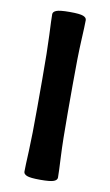

<svg xmlns="http://www.w3.org/2000/svg" viewBox="-79 -696 429 746"><g transform="rotate(10 136.0 -323.0)"><path d="M201.2 -12.7Q201.2 -2.9 188.2 2.4Q175.3 7.8 134.8 7.8Q95.2 7.8 82 2.4Q68.8 -2.9 68.8 -12.7Q68.8 -33.2 71.8 -94.7Q74.7 -156.2 74.7 -267.6V-378.9Q74.7 -490.2 71.8 -551.8Q68.8 -613.3 68.8 -633.8Q68.8 -643.6 82 -648.9Q95.2 -654.3 134.8 -654.3Q175.3 -654.3 188.2 -648.9Q201.2 -643.6 201.2 -633.8Q201.2 -613.3 198 -551.8Q194.8 -490.2 194.8 -378.9V-267.6Q194.8 -156.2 198 -94.7Q201.2 -33.2 201.2 -12.7Z"/></g></svg>

Font: Bainsley
Style: Bold
Weight: 700
Designer: Paul James MIller
Foundry: High-Logic / Made with FontCreator
Version: Version 1.411;March 28, 2021;FontCreator 13.0.0.2683 64-bit